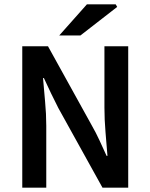

<svg xmlns="http://www.w3.org/2000/svg" viewBox="-20 -868 696 888"><path d="M83 0V-654H202L405 -287Q424 -254 440.5 -218Q457 -182 473 -147H477Q473 -198 468 -256.5Q463 -315 463 -370V-654H573V0H454L250 -368Q233 -401 216 -436.5Q199 -472 183 -507H179Q183 -456 188.5 -398.5Q194 -341 194 -286V0ZM254 -704 382 -848H515L522 -836L352 -704Z"/></svg>

Font: Mada SemiBold
Style: Regular
Weight: 600
Designer: Khaled Hosny
Version: Version 1.5